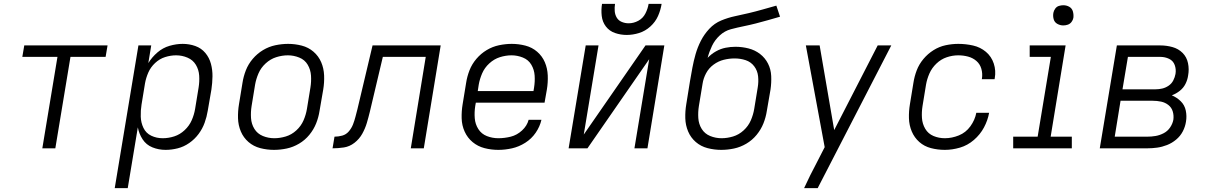

<svg xmlns="http://www.w3.org/2000/svg" viewBox="-20 -764 6232 989"><path d="M198 0H265L343 -471H524L534 -530H105L95 -471H276Z M571 205H638L690 -108Q696 -75 714.5 -46.5Q733 -18 765 -5Q797 8 833 8Q864 8 895.5 0Q927 -8 955 -27.5Q983 -47 1003 -74Q1023 -101 1034 -131.5Q1045 -162 1050 -193L1069 -303Q1074 -337 1074.5 -370.5Q1075 -404 1066.5 -435.5Q1058 -467 1037.5 -491.5Q1017 -516 986 -527Q955 -538 921 -538Q888 -538 853.5 -528Q819 -518 791 -494Q763 -470 744 -439L759 -530H693ZM818 -52Q786 -52 759 -65Q732 -78 719 -105Q706 -132 705 -163Q704 -194 709 -225L727 -335Q732 -363 744 -390.5Q756 -418 779 -439.5Q802 -461 830.5 -470Q859 -479 887 -479Q918 -479 946 -467Q974 -455 989 -430Q1004 -405 1006 -374.5Q1008 -344 1003 -313L985 -203Q980 -173 967.5 -144.5Q955 -116 931 -93.5Q907 -71 877.5 -61.5Q848 -52 818 -52Z M1391 8Q1424 8 1457 1Q1490 -6 1520.5 -24Q1551 -42 1573.5 -69.5Q1596 -97 1608.5 -128.5Q1621 -160 1626 -193L1645 -303Q1651 -339 1649.5 -375.5Q1648 -412 1634.5 -443.5Q1621 -475 1595 -497.5Q1569 -520 1534.5 -529Q1500 -538 1464 -538Q1432 -538 1398.5 -531Q1365 -524 1335 -506Q1305 -488 1282 -461Q1259 -434 1246.5 -402Q1234 -370 1229 -337L1211 -227Q1205 -191 1206 -155Q1207 -119 1220.5 -87Q1234 -55 1260 -32.5Q1286 -10 1320.5 -1Q1355 8 1391 8ZM1393 -52Q1362 -52 1334 -63.5Q1306 -75 1290.5 -100Q1275 -125 1273 -156Q1271 -187 1276 -218L1294 -328Q1299 -357 1311.5 -386Q1324 -415 1348.5 -437.5Q1373 -460 1403 -469.5Q1433 -479 1463 -479Q1493 -479 1521.5 -467.5Q1550 -456 1565 -430.5Q1580 -405 1582 -374.5Q1584 -344 1579 -313L1561 -203Q1556 -173 1543.5 -144Q1531 -115 1506.5 -92.5Q1482 -70 1452 -61Q1422 -52 1393 -52Z M1693 0Q1722 0 1751.5 -4.5Q1781 -9 1806 -28.5Q1831 -48 1846 -75Q1861 -102 1869.5 -130.5Q1878 -159 1885 -188L1952 -471H2173L2096 0H2163L2250 -530H1899L1821 -201Q1816 -182 1811 -162.5Q1806 -143 1798.5 -123.5Q1791 -104 1777 -87.5Q1763 -71 1743 -65.5Q1723 -60 1703 -60Z M2547 8Q2582 8 2617.5 0Q2653 -8 2685.5 -28.5Q2718 -49 2739.5 -80.5Q2761 -112 2769 -147H2703Q2695 -116 2669 -92Q2643 -68 2611 -60Q2579 -52 2547 -52Q2516 -52 2488 -63Q2460 -74 2444 -99Q2428 -124 2425.5 -155Q2423 -186 2428 -218L2431 -235H2785L2797 -303Q2803 -339 2801.5 -375.5Q2800 -412 2786.5 -443.5Q2773 -475 2747 -497.5Q2721 -520 2686.5 -529Q2652 -538 2616 -538Q2584 -538 2550.5 -531Q2517 -524 2487 -506Q2457 -488 2434 -461Q2411 -434 2398.5 -402Q2386 -370 2381 -337L2363 -227Q2357 -191 2358 -154.5Q2359 -118 2373.5 -86Q2388 -54 2414.5 -32Q2441 -10 2475.5 -1Q2510 8 2547 8ZM2441 -295 2446 -328Q2451 -357 2463.5 -386Q2476 -415 2500.5 -437.5Q2525 -460 2555 -469.5Q2585 -479 2615 -479Q2645 -479 2673.5 -467.5Q2702 -456 2717 -430.5Q2732 -405 2734 -374.5Q2736 -344 2731 -313L2728 -295Z M2909 0H3006L3324 -459L3248 0H3315L3402 -530H3305L2987 -71L3063 -530H2997ZM3208 -584Q3240 -584 3272 -594Q3304 -604 3330 -627.5Q3356 -651 3369.5 -681.5Q3383 -712 3388 -744H3321Q3317 -719 3304.5 -694.5Q3292 -670 3268 -657Q3244 -644 3218 -644Q3200 -644 3183 -651Q3166 -658 3157 -673Q3148 -688 3146.5 -706.5Q3145 -725 3148 -744H3081Q3076 -713 3079.5 -682Q3083 -651 3101 -627.5Q3119 -604 3148 -594Q3177 -584 3208 -584Z M3695 8Q3728 8 3761 1Q3794 -6 3824.5 -24Q3855 -42 3877.5 -69.5Q3900 -97 3912.5 -128.5Q3925 -160 3930 -193L3949 -303Q3954 -338 3952.5 -372.5Q3951 -407 3936 -436.5Q3921 -466 3895 -486Q3869 -506 3836 -514.5Q3803 -523 3768 -523Q3743 -523 3717.5 -518Q3692 -513 3668 -499.5Q3644 -486 3625 -466Q3633 -497 3647.5 -527.5Q3662 -558 3687.5 -581.5Q3713 -605 3745 -613.5Q3777 -622 3809 -628.5Q3841 -635 3872.5 -643Q3904 -651 3935.5 -660Q3967 -669 3998 -678L3979 -735Q3943 -725 3908 -715Q3873 -705 3837 -696.5Q3801 -688 3765.5 -680.5Q3730 -673 3695 -658.5Q3660 -644 3633.5 -615.5Q3607 -587 3590 -553.5Q3573 -520 3563 -485Q3553 -450 3546.5 -415Q3540 -380 3534 -345L3515 -227Q3509 -191 3510 -155Q3511 -119 3524.5 -87Q3538 -55 3564 -32.5Q3590 -10 3624.5 -1Q3659 8 3695 8ZM3697 -52Q3666 -52 3638 -63.5Q3610 -75 3594.5 -100Q3579 -125 3577 -156Q3575 -187 3580 -218L3599 -333Q3603 -360 3617 -386.5Q3631 -413 3655.5 -431Q3680 -449 3708 -456Q3736 -463 3764 -463Q3794 -463 3821 -454Q3848 -445 3865 -422.5Q3882 -400 3885 -371Q3888 -342 3883 -313L3865 -203Q3860 -173 3847.5 -144Q3835 -115 3810.5 -92.5Q3786 -70 3756 -61Q3726 -52 3697 -52Z M4122 205H4192L4571 -530H4501L4277 -94L4202 -530H4131L4228 -6L4187 74Q4170 106 4153.5 139Q4137 172 4122 205Z M4847 8Q4885 8 4924.5 -3.5Q4964 -15 4996.5 -43Q5029 -71 5048.5 -107.5Q5068 -144 5075 -183H5009Q5002 -146 4978.5 -113.5Q4955 -81 4919 -66.5Q4883 -52 4847 -52Q4816 -52 4788.5 -63.5Q4761 -75 4746 -100.5Q4731 -126 4729 -156.5Q4727 -187 4732 -218L4750 -328Q4755 -357 4767.5 -385.5Q4780 -414 4803.5 -436.5Q4827 -459 4856.5 -469Q4886 -479 4916 -479Q4942 -479 4966.5 -472.5Q4991 -466 5009.5 -450Q5028 -434 5035 -409.5Q5042 -385 5038 -359L5037 -356H5103L5104 -361Q5111 -400 5099 -436.5Q5087 -473 5058.5 -497Q5030 -521 4992.5 -529.5Q4955 -538 4916 -538Q4884 -538 4851 -531Q4818 -524 4788.5 -505.5Q4759 -487 4736.5 -460Q4714 -433 4702 -401.5Q4690 -370 4685 -337L4667 -227Q4661 -191 4662 -155Q4663 -119 4676.5 -87Q4690 -55 4715.5 -32.5Q4741 -10 4775.5 -1Q4810 8 4847 8Z M5199 0H5501V-60H5392L5469 -530H5284V-471H5393L5325 -60H5199ZM5457 -633Q5469 -633 5480.5 -637Q5492 -641 5499.5 -651Q5507 -661 5509 -672Q5511 -689 5506.5 -705Q5502 -721 5488 -729Q5474 -737 5457 -737Q5446 -737 5434.5 -733.5Q5423 -730 5415.5 -719.5Q5408 -709 5406 -698Q5403 -681 5407.5 -665Q5412 -649 5426.5 -641Q5441 -633 5457 -633Z M5645 0H5890Q5915 0 5940.5 -3.5Q5966 -7 5991.5 -17Q6017 -27 6038.5 -45Q6060 -63 6072.5 -87Q6085 -111 6089 -137Q6094 -166 6088 -194.5Q6082 -223 6062 -242.5Q6042 -262 6016 -273Q6038 -281 6057 -296Q6076 -311 6086.5 -332Q6097 -353 6100 -375Q6106 -407 6099.5 -438.5Q6093 -470 6071.5 -491.5Q6050 -513 6019.5 -521.5Q5989 -530 5957 -530H5733ZM5762 -304 5790 -471H5957Q5981 -471 6002 -461Q6023 -451 6031 -429Q6039 -407 6035 -383Q6032 -366 6023.5 -349.5Q6015 -333 5999.5 -322.5Q5984 -312 5967 -308Q5950 -304 5933 -304ZM5722 -60 5752 -245H5917Q5940 -245 5961 -240.5Q5982 -236 5998.5 -223Q6015 -210 6021 -189.5Q6027 -169 6024 -147Q6020 -126 6007 -107Q5994 -88 5973.5 -77.5Q5953 -67 5932 -63.5Q5911 -60 5890 -60Z"/></svg>

Font: Iosevka Sparkle Light Oblique
Style: Regular
Weight: 300
Italic angle: -9°
Designer: Belleve Invis
Foundry: Belleve Invis
Version: Version 4.5.0; ttfautohint (v1.8.3)